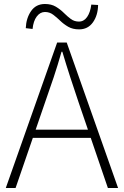

<svg xmlns="http://www.w3.org/2000/svg" viewBox="-20 -941 621 961"><path d="M9 0 266 -728H314L571 0H520L373 -430Q351 -495 331.5 -555Q312 -615 292 -682H288Q269 -615 249 -555Q229 -495 206 -430L58 0ZM125 -251V-292H452V-251ZM376 -794Q344 -794 321.5 -807Q299 -820 281.5 -837Q264 -854 246 -867.5Q228 -881 205 -881Q181 -881 164 -858.5Q147 -836 143 -796L109 -800Q111 -850 135.5 -885.5Q160 -921 205 -921Q237 -921 259.5 -907.5Q282 -894 299.5 -876.5Q317 -859 334.5 -846Q352 -833 375 -833Q400 -833 416 -856Q432 -879 437 -918L471 -916Q470 -864 445 -829Q420 -794 376 -794Z"/></svg>

Font: Noto Sans HK Thin ExtraLight
Style: Regular
Weight: 250
Version: Version 2.004-H2;hotconv 1.0.118;makeotfexe 2.5.65603